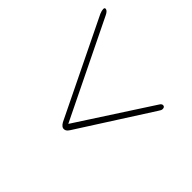

<svg xmlns="http://www.w3.org/2000/svg" viewBox="-102 -699 713 713"><g transform="rotate(-45 254.5 -342.5)"><path d="M406.5 -140Q405 -133 395 -133Q391 -133 387.2 -135.2Q383.5 -137.5 378.5 -140.5L97 -320.5Q80.5 -330.5 83.5 -344.5Q86.5 -356 109 -365.5L482 -547Q494 -552 502 -552Q511 -552 508.5 -543.5Q506 -535.5 491 -528.5L108.5 -342L397 -155Q408.5 -148.5 406.5 -140Z"/></g></svg>

Font: Fraunces 72pt S050 Thin
Style: Italic
Weight: 100
Italic angle: -16°
Version: Version 1.000; ttfautohint (v1.8.3)